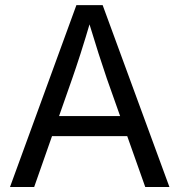

<svg xmlns="http://www.w3.org/2000/svg" viewBox="-20 -748 718 768"><path d="M20 0 285.6 -727.5H390.6L657.7 0H561L407.2 -434.1Q393.1 -475.1 374.3 -533.7Q355.5 -592.3 327.6 -684.1H348.1Q320.8 -591.3 301.8 -532.2Q282.7 -473.1 269 -434.1L116.7 0ZM154.8 -203.6V-283.7H522.9V-203.6Z"/></svg>

Font: Inter 20pt
Style: Regular
Weight: 400
Version: Version 4.001;git-66647c0bb